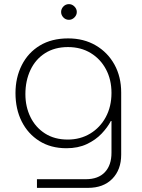

<svg xmlns="http://www.w3.org/2000/svg" viewBox="-20 -707 687 930"><path d="M159 203V161H396Q456 161 488 127Q520 93 520 33V-121H517Q501 -90 472 -59.5Q443 -29 400.5 -9Q358 11 302 11Q226 11 170.5 -24Q115 -59 85 -119Q55 -179 55 -256Q55 -331 85.5 -391.5Q116 -452 173 -486.5Q230 -521 310 -521Q386 -521 444 -487Q502 -453 534.5 -394Q567 -335 567 -259V42Q567 115 524 159Q481 203 406 203ZM308 -31Q369 -31 417 -60Q465 -89 492.5 -140Q520 -191 520 -257Q520 -321 493.5 -371Q467 -421 419.5 -450Q372 -479 309 -479Q245 -479 198.5 -449.5Q152 -420 127.5 -368Q103 -316 103 -251Q103 -190 127.5 -140Q152 -90 198 -60.5Q244 -31 308 -31ZM314 -611Q298 -611 287 -622.5Q276 -634 276 -649Q276 -664 287 -675.5Q298 -687 314 -687Q329 -687 340.5 -675.5Q352 -664 352 -649Q352 -634 340.5 -622.5Q329 -611 314 -611Z"/></svg>

Font: MuseoModerno ExtraLight
Style: Regular
Weight: 200
Designer: Pablo Cosgaya, Héctor Gatti, Marcela Romero, and the Authors of The MuseoModerno Project.
Foundry: Omnibus-Type Team
Version: Version 1.001